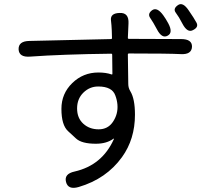

<svg xmlns="http://www.w3.org/2000/svg" viewBox="-20 -839 1040 919"><path d="M357 56Q306 71 296 32Q286 -7 337 -18Q469 -48 525 -173Q527 -178 523 -175Q490 -151 439 -151Q371 -151 344 -176Q325 -194 306 -211Q274 -240 274 -318Q274 -391 326 -441.5Q378 -492 451 -492Q487 -492 513 -483Q518 -481 518 -486L517 -577Q517 -582 512 -582Q276 -579 124 -568Q71 -564 69 -603Q68 -642 120 -643L511 -652Q516 -652 516 -657L515 -693Q514 -718 511 -743Q508 -776 553 -777Q598 -779 595 -726L592 -658Q592 -653 597 -653L847 -652Q900 -652 899 -615Q897 -577 845 -580Q787 -583 606 -583H597Q592 -583 592 -578L594 -437Q594 -418 604 -402Q626 -366 626 -290Q626 -173 564 -87Q489 17 357 56ZM520 -255Q546 -293 542 -339Q540 -361 532 -382Q517 -425 450 -425Q409 -425 379 -395.5Q349 -366 349 -320Q349 -274 378.5 -247Q408 -220 452 -220Q496 -220 520 -255ZM782 -668Q755 -653 731 -699Q713 -733 699 -753Q685 -773 708 -790Q732 -807 762 -765Q773 -750 785 -728Q810 -682 782 -668ZM904 -695Q877 -680 853 -726Q836 -759 821.5 -778Q807 -797 831 -814Q855 -832 884 -788Q909 -752 920.5 -730.5Q932 -709 904 -695Z"/></svg>

Font: Resource Han Rounded JP
Style: Regular
Weight: 400
Designer: Cyano Hao (round all glyphs); Ryoko NISHIZUKA 西塚涼子 (kana, bopomofo & ideographs); Paul D. Hunt (Latin, Greek & Cyrillic)
Foundry: Cyano Hao
Version: 0.990